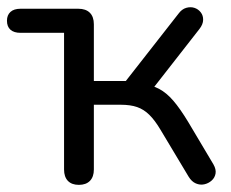

<svg xmlns="http://www.w3.org/2000/svg" viewBox="-22 -511 648 538"><path d="M199 7Q179 7 168.2 -4.2Q157.5 -15.5 157.5 -36V-419H35.5Q17 -419 7.2 -427.8Q-2.5 -436.5 -2.5 -453Q-2.5 -468.5 7.2 -477.5Q17 -486.5 35.5 -486.5H197.5Q218.5 -486.5 229.8 -475.2Q241 -464 241 -443V-284H330.5L478 -472.5Q487.5 -485.5 499.8 -489Q512 -492.5 522.8 -489Q533.5 -485.5 540.5 -476.5Q547.5 -467.5 547.2 -455.2Q547 -443 537 -430L396 -249.5L375 -276Q403 -273 423.8 -262Q444.5 -251 463.5 -229Q482.5 -207 505.5 -169L576 -50.5Q584 -36.5 582 -24.8Q580 -13 571 -5Q562 3 550.2 5.5Q538.5 8 526.8 3Q515 -2 506.5 -16L428 -147Q412 -174 396.5 -189.2Q381 -204.5 362.2 -211Q343.5 -217.5 316 -217.5H241V-36Q241 -15.5 230 -4.2Q219 7 199 7Z"/></svg>

Font: Nunito ExtraLight
Style: Regular
Weight: 200
Designer: Vernon Adams
Foundry: Vernon Adams
Version: Version 3.602;April 4, 2023;FontCreator 14.0.0.2856 64-bit